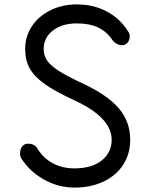

<svg xmlns="http://www.w3.org/2000/svg" viewBox="-20 -836 670 870"><path d="M76 -119Q71 -127 71 -141Q71 -161 81 -173Q91 -185 108 -185Q138 -185 152 -159Q178 -118 220.5 -95.5Q263 -73 317 -73Q396 -73 441 -109Q486 -145 486 -203Q486 -303 318 -381Q233 -420 184.5 -454Q136 -488 115 -525.5Q94 -563 94 -614Q94 -671 124.5 -717Q155 -763 208.5 -789.5Q262 -816 328 -816Q404 -816 464 -784Q524 -752 561 -693Q568 -683 568 -671Q568 -655 558 -643Q548 -631 533 -631Q521 -631 509 -637.5Q497 -644 490 -654Q464 -693 424.5 -711.5Q385 -730 328 -730Q261 -730 219.5 -697.5Q178 -665 178 -614Q178 -584 194 -561Q210 -538 246 -515Q282 -492 350 -460Q467 -406 518.5 -345Q570 -284 570 -203Q570 -139 538.5 -90Q507 -41 449.5 -13.5Q392 14 317 14Q245 14 180 -22Q115 -58 76 -119Z"/></svg>

Font: Tsukimi Rounded Medium
Style: Regular
Weight: 500
Designer: Takashi Funayama
Foundry: Takashi Funayama
Version: Version 1.032; ttfautohint (v1.8.3)